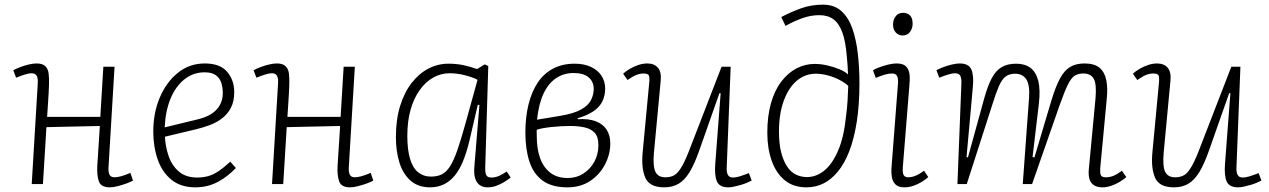

<svg xmlns="http://www.w3.org/2000/svg" viewBox="-20 -789 5439 823"><path d="M408 -249 179 -244 164 0H116L142 -434Q143 -454 137 -464.5Q131 -475 115 -475Q104 -475 88 -470Q72 -465 49 -456L37 -488Q48 -494 66 -501Q84 -508 103 -512.5Q122 -517 137 -517Q162 -517 174 -505.5Q186 -494 188.5 -473.5Q191 -453 190 -425Q189 -392 186.5 -357.5Q184 -323 182 -288H410L423 -503H471L445 -70Q444 -51 449.5 -40Q455 -29 471 -29Q482 -29 499 -33.5Q516 -38 539 -48L550 -15Q540 -9 522 -2.5Q504 4 484.5 9Q465 14 451 14Q413 14 404 -11Q395 -36 397 -78Z M858 -517Q923 -517 953.5 -481.5Q984 -446 984 -394Q984 -354 969.5 -326.5Q955 -299 931 -281Q907 -263 878.5 -252.5Q850 -242 821 -235L687 -203Q689 -160 703 -119.5Q717 -79 747 -53.5Q777 -28 825 -28Q850 -28 872 -34Q894 -40 917 -55.5Q940 -71 967 -96L991 -69Q975 -52 956 -37Q937 -22 916 -10.5Q895 1 870.5 7.5Q846 14 817 14Q755 14 715 -18.5Q675 -51 656 -105.5Q637 -160 637 -225Q637 -305 665 -371Q693 -437 742.5 -477Q792 -517 858 -517ZM935 -390Q935 -412 929 -432.5Q923 -453 906 -466Q889 -479 857 -479Q808 -479 770 -448.5Q732 -418 710.5 -365Q689 -312 686 -243L826 -277Q860 -285 884 -299.5Q908 -314 921.5 -337Q935 -360 935 -390Z M1438 -249 1209 -244 1194 0H1146L1172 -434Q1173 -454 1167 -464.5Q1161 -475 1145 -475Q1134 -475 1118 -470Q1102 -465 1079 -456L1067 -488Q1078 -494 1096 -501Q1114 -508 1133 -512.5Q1152 -517 1167 -517Q1192 -517 1204 -505.5Q1216 -494 1218.5 -473.5Q1221 -453 1220 -425Q1219 -392 1216.5 -357.5Q1214 -323 1212 -288H1440L1453 -503H1501L1475 -70Q1474 -51 1479.5 -40Q1485 -29 1501 -29Q1512 -29 1529 -33.5Q1546 -38 1569 -48L1580 -15Q1570 -9 1552 -2.5Q1534 4 1514.5 9Q1495 14 1481 14Q1443 14 1434 -11Q1425 -36 1427 -78Z M2060 -74Q2059 -48 2064.5 -38Q2070 -28 2086 -28Q2103 -28 2119 -35Q2135 -42 2152 -54L2169 -28Q2155 -17 2139 -7.5Q2123 2 2106 8Q2089 14 2070 14Q2050 14 2036.5 4.5Q2023 -5 2017 -24Q2011 -43 2013 -71L2035 -339L2028 -340L1992 -185Q1980 -135 1964.5 -97.5Q1949 -60 1928.5 -35.5Q1908 -11 1882 1.5Q1856 14 1824 14Q1772 14 1739.5 -15Q1707 -44 1692 -92.5Q1677 -141 1677 -201Q1677 -276 1695 -334.5Q1713 -393 1744.5 -433.5Q1776 -474 1816.5 -495Q1857 -516 1902 -516Q1936 -516 1965 -510Q1994 -504 2025 -493L2058 -513L2073 -506ZM1827 -32Q1854 -32 1873.5 -41.5Q1893 -51 1909 -76Q1925 -101 1940.5 -145.5Q1956 -190 1975 -259L2027 -447Q2006 -458 1973 -466.5Q1940 -475 1907 -475Q1870 -475 1837 -456.5Q1804 -438 1779 -403Q1754 -368 1740 -319Q1726 -270 1726 -207Q1726 -146 1738 -107Q1750 -68 1773 -50Q1796 -32 1827 -32Z M2412 14Q2346 14 2306.5 -14.5Q2267 -43 2249.5 -96Q2232 -149 2232 -220Q2232 -287 2245.5 -341.5Q2259 -396 2285 -435Q2311 -474 2351 -495Q2391 -516 2443 -516Q2484 -516 2513.5 -502Q2543 -488 2558.5 -464Q2574 -440 2574 -409Q2574 -380 2562.5 -355.5Q2551 -331 2525 -313Q2499 -295 2456 -282L2457 -278Q2502 -281 2533 -269.5Q2564 -258 2580 -233.5Q2596 -209 2596 -174Q2596 -128 2573.5 -84.5Q2551 -41 2510 -13.5Q2469 14 2412 14ZM2414 -26Q2451 -26 2480.5 -45Q2510 -64 2527.5 -95.5Q2545 -127 2545 -167Q2545 -204 2528 -221Q2511 -238 2483.5 -243.5Q2456 -249 2424 -249Q2385 -249 2343.5 -244.5Q2302 -240 2281 -233Q2280 -225 2280.5 -218.5Q2281 -212 2281 -199Q2281 -154 2294 -114.5Q2307 -75 2336.5 -50.5Q2366 -26 2414 -26ZM2282 -276 2379 -292Q2440 -302 2471.5 -320Q2503 -338 2514 -361.5Q2525 -385 2525 -407Q2525 -439 2503 -457.5Q2481 -476 2439 -476Q2396 -476 2363 -453.5Q2330 -431 2309.5 -387Q2289 -343 2282 -276Z M2651 -473Q2663 -484 2680 -494Q2697 -504 2716.5 -510.5Q2736 -517 2755 -517Q2784 -517 2800 -499Q2816 -481 2812 -442L2783 -134Q2778 -76 2789.5 -52.5Q2801 -29 2832 -29Q2856 -29 2872 -39Q2888 -49 2904.5 -78.5Q2921 -108 2943 -167L3073 -503H3112L3095 -71Q3094 -51 3100 -39.5Q3106 -28 3122 -28Q3134 -28 3150.5 -33Q3167 -38 3190 -47L3202 -15Q3194 -11 3181.5 -5.5Q3169 0 3154.5 4Q3140 8 3126.5 11Q3113 14 3102 14Q3064 14 3053 -11.5Q3042 -37 3046 -88L3069 -389L3064 -390L2977 -143Q2957 -86 2936 -51.5Q2915 -17 2889 -1.5Q2863 14 2827 14Q2764 14 2746 -27.5Q2728 -69 2735 -139L2763 -436Q2765 -456 2761.5 -465Q2758 -474 2738 -474Q2723 -474 2707 -467.5Q2691 -461 2670 -446Z M3329 -716Q3373 -739 3415.5 -754Q3458 -769 3508 -769Q3556 -769 3586.5 -741.5Q3617 -714 3633.5 -667Q3650 -620 3657 -559.5Q3664 -499 3664 -434Q3664 -340 3652.5 -267Q3641 -194 3620.5 -141Q3600 -88 3571.5 -53.5Q3543 -19 3509.5 -2.5Q3476 14 3437 14Q3380 14 3343 -17Q3306 -48 3287.5 -101Q3269 -154 3269 -220Q3269 -292 3285 -347.5Q3301 -403 3329.5 -440Q3358 -477 3394.5 -496Q3431 -515 3472 -515Q3499 -515 3526.5 -508.5Q3554 -502 3577.5 -492.5Q3601 -483 3615 -470Q3614 -491 3613 -510Q3612 -529 3610 -545Q3605 -610 3591 -649Q3577 -688 3553 -706Q3529 -724 3492 -724Q3455 -724 3419 -711Q3383 -698 3347 -678ZM3439 -30Q3479 -30 3513.5 -58Q3548 -86 3573 -144.5Q3598 -203 3607 -295Q3611 -326 3613 -357Q3615 -388 3616 -421Q3602 -434 3579.5 -446Q3557 -458 3529.5 -465.5Q3502 -473 3477 -473Q3431 -473 3395.5 -443Q3360 -413 3339.5 -357Q3319 -301 3319 -225Q3319 -173 3328.5 -136Q3338 -99 3354 -75Q3370 -51 3392 -40.5Q3414 -30 3439 -30Z M3829 -429Q3831 -451 3825.5 -462.5Q3820 -474 3804 -474Q3790 -474 3772.5 -469Q3755 -464 3734 -455L3722 -488Q3741 -499 3772 -508Q3803 -517 3823 -517Q3851 -517 3863.5 -504.5Q3876 -492 3878.5 -471Q3881 -450 3878 -422L3850 -74Q3848 -48 3853.5 -38.5Q3859 -29 3873 -29Q3888 -29 3904 -35.5Q3920 -42 3941 -57L3959 -30Q3947 -19 3930.5 -9Q3914 1 3895 7.5Q3876 14 3856 14Q3831 14 3818.5 1.5Q3806 -11 3803 -29.5Q3800 -48 3801 -66ZM3808 -683Q3808 -705 3819.5 -719.5Q3831 -734 3850 -734Q3864 -734 3873.5 -728.5Q3883 -723 3887.5 -712.5Q3892 -702 3892 -687Q3892 -668 3881 -652.5Q3870 -637 3849 -637Q3831 -637 3819.5 -650Q3808 -663 3808 -683Z M4391 -370Q4395 -424 4379.5 -448.5Q4364 -473 4331 -473Q4306 -473 4290 -460.5Q4274 -448 4261.5 -419Q4249 -390 4234 -342L4124 0H4084L4101 -432Q4102 -452 4096.5 -463.5Q4091 -475 4074 -475Q4063 -475 4046 -470Q4029 -465 4006 -456L3994 -488Q4005 -494 4023 -501Q4041 -508 4060.5 -512.5Q4080 -517 4094 -517Q4132 -517 4143.5 -491.5Q4155 -466 4150 -415L4123 -116L4129 -114L4199 -368Q4214 -422 4231.5 -454.5Q4249 -487 4274 -501.5Q4299 -516 4336 -516Q4373 -516 4397 -498Q4421 -480 4430.5 -442.5Q4440 -405 4433 -344L4406 -116L4414 -114L4487 -359Q4505 -418 4523.5 -452.5Q4542 -487 4567 -502Q4592 -517 4629 -517Q4671 -517 4693 -498.5Q4715 -480 4722 -446Q4729 -412 4724 -365L4696 -67Q4695 -48 4698.5 -38.5Q4702 -29 4721 -29Q4737 -29 4753 -35.5Q4769 -42 4789 -57L4808 -30Q4797 -20 4779.5 -9.5Q4762 1 4743 7.5Q4724 14 4705 14Q4685 14 4671 6Q4657 -2 4651 -18.5Q4645 -35 4647 -61L4676 -369Q4681 -428 4668.5 -451Q4656 -474 4623 -474Q4601 -474 4586 -464Q4571 -454 4557 -425.5Q4543 -397 4522 -338L4404 0H4364Z M4836 -473Q4848 -484 4865 -494Q4882 -504 4901.5 -510.5Q4921 -517 4940 -517Q4969 -517 4985 -499Q5001 -481 4997 -442L4968 -134Q4963 -76 4974.5 -52.5Q4986 -29 5017 -29Q5041 -29 5057 -39Q5073 -49 5089.5 -78.5Q5106 -108 5128 -167L5258 -503H5297L5280 -71Q5279 -51 5285 -39.5Q5291 -28 5307 -28Q5319 -28 5335.5 -33Q5352 -38 5375 -47L5387 -15Q5379 -11 5366.5 -5.5Q5354 0 5339.5 4Q5325 8 5311.5 11Q5298 14 5287 14Q5249 14 5238 -11.5Q5227 -37 5231 -88L5254 -389L5249 -390L5162 -143Q5142 -86 5121 -51.5Q5100 -17 5074 -1.5Q5048 14 5012 14Q4949 14 4931 -27.5Q4913 -69 4920 -139L4948 -436Q4950 -456 4946.5 -465Q4943 -474 4923 -474Q4908 -474 4892 -467.5Q4876 -461 4855 -446Z"/></svg>

Font: Literata ExtraLight
Style: Italic
Weight: 250
Italic angle: -2°
Designer: Latin by Veronika Burian and Jose Scaglione. Greek by Irene Vlachou. Cyrillic by Vera Evstafieva
Foundry: TypeTogether
Version: Version 3.002